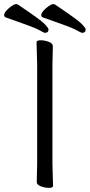

<svg xmlns="http://www.w3.org/2000/svg" viewBox="-65 -900 435 930"><path d="M170 -758Q170 -741 153 -741Q148 -741 128 -752.5Q108 -764 60 -781Q12 -798 -38 -816Q-45 -819 -45 -827.5Q-45 -836 -34 -848.5Q-23 -861 -9 -870.5Q5 -880 11.5 -880Q18 -880 20 -879Q132 -804 151 -784Q170 -764 170 -758ZM350 -758Q350 -741 333 -741Q328 -741 308 -752.5Q288 -764 240 -781Q192 -798 142 -816Q135 -819 135 -827.5Q135 -836 146 -848.5Q157 -861 171 -870.5Q185 -880 191.5 -880Q198 -880 200 -879Q312 -804 331 -784Q350 -764 350 -758ZM113 -18 115 -107V-589L112 -695Q112 -705 131.5 -705Q151 -705 171 -697.5Q191 -690 191 -677L189 -588V-106L192 0Q192 10 172.5 10Q153 10 133 2.5Q113 -5 113 -18Z"/></svg>

Font: LXGW WenKai
Style: Regular
Weight: 400
Designer: LXGW / Fontworks Inc.
Foundry: LXGW / Fontworks Inc.
Version: Version 1.520; June 14, 2025